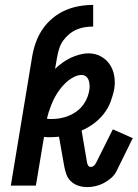

<svg xmlns="http://www.w3.org/2000/svg" viewBox="-20 -755 560 781"><path d="M335 6Q316 6 299 0.5Q282 -5 269 -17Q256 -29 250 -46Q244 -63 241 -80L220 -199Q211 -198 202.5 -197.5Q194 -197 185 -197Q178 -197 171.5 -197Q165 -197 159 -198L126 0H24L111 -526Q116 -555 126 -583Q136 -611 153 -636Q170 -661 194 -681Q218 -701 245.5 -713Q273 -725 302 -730Q331 -735 359 -735V-647Q343 -647 326 -644.5Q309 -642 292.5 -635Q276 -628 262 -616.5Q248 -605 237.5 -590.5Q227 -576 221.5 -559.5Q216 -543 213 -526L204 -475Q219 -489 235 -500.5Q251 -512 268 -520Q285 -528 303.5 -533Q322 -538 340 -538Q367 -538 389.5 -526Q412 -514 426 -493.5Q440 -473 444.5 -447Q449 -421 445 -395Q440 -368 430 -341.5Q420 -315 402.5 -292.5Q385 -270 361.5 -252.5Q338 -235 312 -224L334 -94Q335 -88 338.5 -82Q342 -76 349 -76Q356 -76 362 -81Q368 -86 371 -93L439 -229L520 -193L453 -57Q445 -42 431 -30Q417 -18 401.5 -10Q386 -2 369 2Q352 6 335 6ZM191 -271Q217 -271 242 -278Q267 -285 289 -300Q311 -315 325 -338.5Q339 -362 343 -387Q345 -397 344.5 -407.5Q344 -418 341 -427.5Q338 -437 330.5 -443.5Q323 -450 312 -450Q298 -450 284 -443.5Q270 -437 258 -427.5Q246 -418 235.5 -406Q225 -394 216.5 -381.5Q208 -369 201 -355.5Q194 -342 188.5 -328Q183 -314 178.5 -300Q174 -286 171 -272Q176 -271 181 -271Q186 -271 191 -271Z"/></svg>

Font: Iosevka Slab Semibold
Style: Italic
Weight: 600
Italic angle: -9°
Monospace: yes
Designer: Belleve Invis
Foundry: Belleve Invis
Version: Version 11.1.1; ttfautohint (v1.8.3)